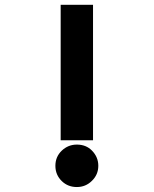

<svg xmlns="http://www.w3.org/2000/svg" viewBox="-20 -752 626 782"><path d="M293 9.8Q256.8 9.8 231.9 -14.2Q205.6 -39.6 205.6 -76.7Q205.6 -113.8 231.9 -138.7Q257.8 -163.1 293 -163.1Q330.6 -163.1 354.5 -138.7Q380.4 -112.3 380.4 -76.7Q380.4 -40.5 354 -15.1Q328.6 9.8 293 9.8ZM358.9 -180.7H227.1V-732.4H358.9Z"/></svg>

Font: Consola Mono
Style: Bold
Weight: 700
Monospace: yes
Designer: Wojciech Kalinowski "wmk69" (wmk69@o2.pl)
Foundry: Wojciech Kalinowski "wmk69" (wmk69@o2.pl)
Version: Version 2.1.0